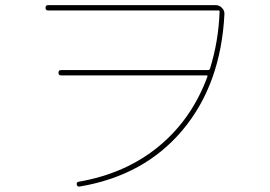

<svg xmlns="http://www.w3.org/2000/svg" viewBox="-20 -715 1040 739"><path d="M165 -674.8Q155.3 -674.8 155.3 -685.1Q155.3 -695.3 165 -695.3H809.6Q824.2 -695.3 834.5 -684.6Q844.7 -673.8 843.8 -660.2Q830.1 -390.6 683.1 -214.8Q536.1 -39.1 287.1 2.9Q277.3 4.9 275.4 -4.9Q273.4 -13.7 283.2 -15.6Q463.9 -46.9 590.8 -151.4Q717.8 -255.9 778.3 -419.9Q780.3 -424.8 774.4 -424.8H214.8Q205.1 -424.8 205.1 -435.1Q205.1 -445.3 214.8 -445.3H781.2Q786.1 -445.3 788.1 -450.2Q821.3 -556.6 825.2 -670.9Q825.2 -674.8 820.3 -674.8Z"/></svg>

Font: Rounded-L Mgen+ 2m thin
Style: Regular
Weight: 100
Designer: [Source Han Sans]
Ryoko NISHIZUKA  (kana & ideographs); Paul D. Hunt (Latin, Greek & Cyrillic); Wenlong ZHANG  (bopomofo
Version: Version 1.059.20150602